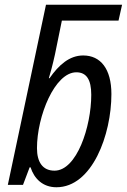

<svg xmlns="http://www.w3.org/2000/svg" viewBox="-20 -780 535 810"><path d="M218 10C369 10 450 -212 450 -383C450 -490 404 -546 331 -546C273 -546 228 -506 189 -450H186C190 -462 203 -509 212 -551L241 -693H480L495 -760H174L13 0H77L105 -74H109C124 -27 160 10 218 10ZM210 -60C160 -60 136 -96 136 -155C136 -290 211 -475 302 -475C345 -475 365 -444 365 -380C365 -246 304 -60 210 -60Z"/></svg>

Font: Noto Sans Display SemiCondensed
Style: Italic
Weight: 400
Width: 4
Italic angle: -12°
Designer: Monotype Design Team
Foundry: Monotype Imaging Inc.
Version: Version 1.900